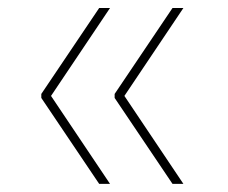

<svg xmlns="http://www.w3.org/2000/svg" viewBox="-20 -534 566 476"><path d="M252.8 -78.1H225.9L82.4 -291.2V-301.1L225.9 -514.2H252.8L106.5 -296.2ZM434.7 -78.1H407.7L264.2 -291.2V-301.1L407.7 -514.2H434.7L288.4 -296.2Z"/></svg>

Font: Inter UI Thin
Style: Regular
Weight: 100
Designer: Rasmus Andersson
Foundry: rsms
Version: 3.2;8d6f07862